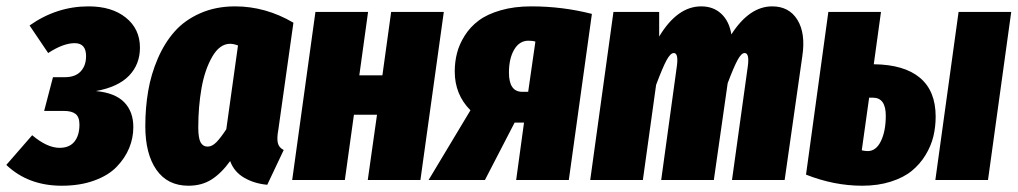

<svg xmlns="http://www.w3.org/2000/svg" viewBox="-42 -571 3228 609"><path d="M238.8 -550.8Q313 -550.8 357.4 -514.9Q401.9 -479 401.9 -419.9Q401.9 -366.7 367.2 -330.8Q332.5 -294.9 262.2 -282.2Q323.2 -276.4 352.1 -246.6Q380.9 -216.8 380.9 -168Q380.9 -133.3 367.7 -101.3Q354.5 -69.3 328.1 -42Q301.8 -14.6 256.8 1.7Q211.9 18.1 153.8 18.1Q47.4 18.1 -22 -47.9L60.1 -142.1Q107.4 -102.1 147 -102.1Q178.2 -102.1 194.1 -121.8Q210 -141.6 210 -175.8Q210 -199.7 197.8 -209.5Q185.5 -219.2 160.2 -219.2H98.1L126 -326.2H164.1Q196.8 -326.2 213.9 -344.5Q231 -362.8 231 -393.1Q231 -434.1 194.8 -434.1Q158.7 -434.1 110.8 -402.8L51.8 -490.2Q137.7 -550.8 238.8 -550.8Z M703.6 -550.8Q800.3 -550.8 888.7 -499L840.8 -159.2Q835.9 -133.3 839.1 -118.2Q842.3 -103 857.9 -95.2L805.7 15.1Q763.7 11.2 731.9 -7.6Q700.2 -26.4 688 -60.1Q659.7 -21 628.7 -1.5Q597.7 18.1 555.7 18.1Q489.3 18.1 454.1 -32.5Q418.9 -83 418.9 -170.9Q418.9 -229 428 -282.2Q437 -335.4 458.5 -385.3Q480 -435.1 512 -471.2Q543.9 -507.3 593.3 -529.1Q642.6 -550.8 703.6 -550.8ZM688 -432.1Q654.8 -432.1 631.1 -390.9Q607.4 -349.6 597.2 -291.3Q586.9 -232.9 586.9 -167Q586.9 -133.3 594.2 -119.6Q601.6 -106 616.7 -106Q630.9 -106 644.8 -120.4Q658.7 -134.8 675.8 -161.1L712.9 -426.8Q698.7 -432.1 688 -432.1Z M1124.5 0 1153.8 -207H1080.6L1051.8 0H884.8L958.5 -533.2H1125.5L1097.7 -332H1170.9L1198.7 -533.2H1365.7L1291.5 0Z M1643.1 -550.8Q1742.2 -550.8 1835.4 -526.9L1762.2 0H1595.2L1620.1 -182.1H1590.3L1496.1 0H1317.4L1450.2 -221.2Q1400.4 -271 1400.4 -344.2Q1400.4 -374.5 1407.5 -402.3Q1414.6 -430.2 1431.9 -457.8Q1449.2 -485.4 1476.1 -505.6Q1502.9 -525.9 1545.9 -538.3Q1588.9 -550.8 1643.1 -550.8ZM1634.3 -441.9Q1605.5 -441.9 1588.9 -413.6Q1572.3 -385.3 1572.3 -340.8Q1572.3 -279.8 1614.3 -279.8H1633.3L1656.2 -439Q1647.5 -441.9 1634.3 -441.9Z M2407.2 -550.8Q2460.9 -550.8 2487.3 -508.1Q2513.7 -465.3 2502.9 -393.1L2446.8 0H2279.8L2330.1 -361.8Q2335.4 -402.8 2319.8 -402.8Q2309.6 -402.8 2297.6 -380.9Q2285.6 -358.9 2266.1 -307.1L2222.2 0H2055.2L2105 -361.8Q2110.4 -402.8 2095.2 -402.8Q2084.5 -402.8 2072 -379.6Q2059.6 -356.4 2039.1 -301.8L1997.1 0H1830.1L1903.8 -533.2H2048.8V-455.1Q2106.4 -550.8 2182.1 -550.8Q2220.7 -550.8 2245.8 -527.3Q2271 -503.9 2277.8 -461.9Q2335 -550.8 2407.2 -550.8Z M2729.5 -367.2Q2825.7 -366.2 2875.7 -324.5Q2925.8 -282.7 2925.8 -201.2Q2925.8 -168.5 2918.5 -138.2Q2911.1 -107.9 2893.6 -79.1Q2876 -50.3 2850.1 -29.1Q2824.2 -7.8 2783.7 5.1Q2743.2 18.1 2692.9 18.1Q2603.5 18.1 2514.6 -17.1L2585.4 -533.2H2752.4ZM2998.5 -533.2H3165.5L3091.8 0H2924.8ZM2710.4 -91.8Q2736.8 -91.8 2752.2 -123.5Q2767.6 -155.3 2767.6 -204.1Q2767.6 -261.2 2726.6 -261.2H2714.8L2691.4 -94.2Q2701.2 -91.8 2710.4 -91.8Z"/></svg>

Font: Fira Sans Compressed ExtraBold
Style: Italic
Weight: 800
Width: 3
Italic angle: -8°
Designer: Carrois Corporate & Edenspiekermann AG
Foundry: Carrois Corporate GbR & Edenspiekermann AG
Version: Version 4.203;PS 004.203;hotconv 1.0.88;makeotf.lib2.5.64775